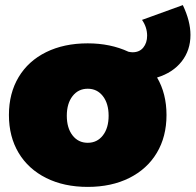

<svg xmlns="http://www.w3.org/2000/svg" viewBox="-20 -725 767 753"><path d="M727 -588Q727 -528 692.5 -484Q658 -440 596 -421Q633 -358 633 -274Q633 -189 595 -125.5Q557 -62 487 -27Q417 8 324 8Q231 8 161 -27Q91 -62 53 -125.5Q15 -189 15 -274Q15 -359 53 -422.5Q91 -486 161 -520.5Q231 -555 324 -555Q413 -555 484 -522Q494 -520 500 -520Q527 -520 542 -538.5Q557 -557 557 -585Q557 -618 537 -647L697 -705Q727 -642 727 -588ZM406 -271Q406 -319 383.5 -348Q361 -377 324 -377Q287 -377 264.5 -348Q242 -319 242 -271Q242 -223 264.5 -194Q287 -165 324 -165Q361 -165 383.5 -194Q406 -223 406 -271Z"/></svg>

Font: Gontserrat Black
Style: Regular
Weight: 900
Designer: Julieta Ulanovsky
Foundry: Julieta Ulanovsky
Version: Version 6.001